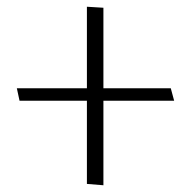

<svg xmlns="http://www.w3.org/2000/svg" viewBox="-20 -554 567 570"><path d="M487 -292H287V-531L238 -534V-292H30L38 -255H238V-8L287 -4V-255H497Z"/></svg>

Font: Catamaran Thin
Style: Regular
Weight: 100
Designer: Pria Ravichandran
Version: Version 2.000